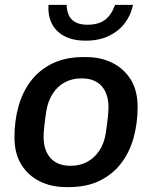

<svg xmlns="http://www.w3.org/2000/svg" viewBox="-20 -754 628 784"><path d="M250 10Q190 10 142.5 -13.5Q95 -37 67 -82Q39 -127 39 -194Q39 -260 55.5 -319.5Q72 -379 106.5 -424Q141 -469 194.5 -495Q248 -521 321 -521H331Q391 -521 438.5 -497.5Q486 -474 514 -429Q542 -384 542 -317Q542 -251 525.5 -191.5Q509 -132 474.5 -87Q440 -42 387 -16Q334 10 260 10ZM268 -77Q306 -77 336 -93Q366 -109 386 -139.5Q406 -170 412 -211Q417 -244 420 -271.5Q423 -299 423 -316Q423 -371 395 -402.5Q367 -434 313 -434Q275 -434 245 -418Q215 -402 195.5 -372Q176 -342 169 -300Q164 -267 161 -239.5Q158 -212 158 -195Q158 -140 186.5 -108.5Q215 -77 268 -77ZM330 -588Q276 -588 241 -607.5Q206 -627 190.5 -660Q175 -693 178 -734H252Q254 -691 275.5 -672Q297 -653 337 -653Q381 -653 407.5 -672Q434 -691 450 -734H523Q515 -693 490 -660Q465 -627 425 -607.5Q385 -588 330 -588Z"/></svg>

Font: Chivo Medium Medium
Style: Italic
Weight: 500
Italic angle: -8.05°
Version: Version 2.002